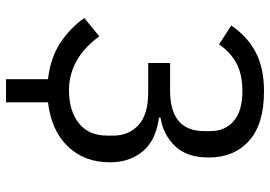

<svg xmlns="http://www.w3.org/2000/svg" viewBox="-150 -600 900 640"><g transform="rotate(90 300.0 -280.0)"><path d="M244 10Q173 2 123 -31Q73 -64 40 -111L101 -161Q175 -60 281 -60Q350 -60 391 -93Q432 -126 432 -187V-208Q432 -259 397 -291.5Q362 -324 288 -324H190V-397H282Q417 -397 417 -511V-532Q417 -580 383.5 -609Q350 -638 284 -638Q226 -638 189 -617Q152 -596 128 -560L65 -601Q101 -654 153.5 -682Q206 -710 284 -710Q394 -710 449.5 -660Q505 -610 505 -526Q505 -453 467 -413.5Q429 -374 372 -365V-360Q403 -356 430 -345Q457 -334 477 -314Q497 -294 509 -264.5Q521 -235 521 -196Q521 -111 468 -56Q415 -1 321 10V150H244Z"/></g></svg>

Font: IBM Plex Mono
Style: Regular
Weight: 400
Monospace: yes
Designer: Mike Abbink, Paul van der Laan, Pieter van Rosmalen
Foundry: Bold Monday
Version: Version 2.3